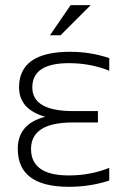

<svg xmlns="http://www.w3.org/2000/svg" viewBox="-20 -718 492 743"><path d="M402.8 -444.3Q329.6 -473.6 246.6 -473.6Q105 -473.6 105 -379.9Q105 -288.1 263.7 -288.1H358.9V-244.1H262.2Q100.1 -244.1 100.1 -141.6Q100.1 -39.1 246.6 -39.1Q329.6 -39.1 402.8 -68.4V-19.5Q329.6 4.9 246.6 4.9Q48.8 4.9 48.8 -141.6Q48.8 -239.3 155.3 -266.1Q53.7 -294.9 53.7 -379.9Q53.7 -517.6 251.5 -517.6Q329.6 -517.6 402.8 -493.2ZM253.4 -698.2H331.1L214.4 -581.5H173.3Z"/></svg>

Font: Voltera Light
Style: Light
Weight: 300
Designer: Bernd Montag
Version: Version 1.301